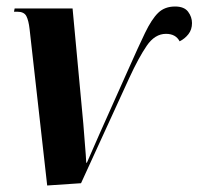

<svg xmlns="http://www.w3.org/2000/svg" viewBox="-20 -562 610 590"><path d="M71 -472Q68 -499 61 -512.5Q54 -526 33 -526H23L25 -536H203L236 -182Q238 -153 241 -118.5Q244 -84 245 -62H247Q255 -80 264.5 -102Q274 -124 286 -151L374 -348Q405 -418 425.5 -460.5Q446 -503 466 -522.5Q486 -542 518 -542Q546 -542 558 -526Q570 -510 570 -491Q570 -471 559 -457Q548 -443 532 -435Q520 -458 490 -458Q456 -458 431 -421.5Q406 -385 377 -322L229 1L125 8Z"/></svg>

Font: Noto Serif Display ExtraCondensed ExtraBold
Style: Italic
Weight: 800
Width: 2
Italic angle: -12°
Designer: Monotype Design Team
Foundry: Monotype Imaging Inc.
Version: Version 2.009